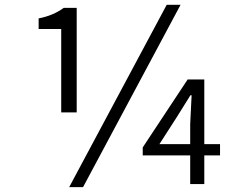

<svg xmlns="http://www.w3.org/2000/svg" viewBox="-20 -765 1040 798"><path d="M298.8 -297.9H234.4V-644.5H140.6V-688.5Q201.2 -700.2 245.1 -732.4H298.8ZM672.9 -745.1H730.5L325.2 12.7H267.6ZM642.6 -166H770.5V-249L776.4 -369.1H771.5L714.8 -278.3ZM894.5 -166V-119.1H829.1V0H770.5V-119.1H573.2V-152.3L759.8 -434.6H829.1V-166Z"/></svg>

Font: Gen Shin Gothic Monospace Normal
Style: Regular
Weight: 350
Designer: [Source Han Sans]
Ryoko NISHIZUKA  (kana & ideographs); Paul D. Hunt (Latin, Greek & Cyrillic); Wenlong ZHANG  (bopomofo
Version: Version 1.002.20150607